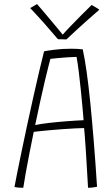

<svg xmlns="http://www.w3.org/2000/svg" viewBox="-20 -900 539 928"><path d="M92.5 7.5Q85.5 7.5 79.2 7.2Q73 7 67.5 6.5Q62 6 57.5 5.2Q53 4.5 50 3.5Q54 -18 63 -63.8Q72 -109.5 84.8 -170.2Q97.5 -231 112 -298.8Q126.5 -366.5 141.5 -433Q156.5 -499.5 169.8 -556.5Q183 -613.5 193 -652Q203.5 -654.5 242 -659.5Q280.5 -664.5 324 -664.5Q337 -664.5 352.5 -663.8Q368 -663 380 -661.5Q389.5 -617.5 398.8 -552.5Q408 -487.5 416.5 -403Q425 -318.5 433.2 -216.8Q441.5 -115 449 2.5Q442.5 4 435 5.2Q427.5 6.5 420.2 7Q413 7.5 405.5 7.5Q404.5 -7 403 -35.8Q401.5 -64.5 399.2 -100.8Q397 -137 394.8 -173Q392.5 -209 390.2 -238Q388 -267 386.5 -281Q370.5 -281 343 -279.5Q315.5 -278 283.5 -275.8Q251.5 -273.5 221.5 -270.8Q191.5 -268 170 -265.8Q148.5 -263.5 143 -262.5Q132.5 -211 122.2 -158.8Q112 -106.5 104.2 -62.8Q96.5 -19 92.5 7.5ZM150 -295.5Q175 -301 216 -305.8Q257 -310.5 302 -314Q347 -317.5 384 -319Q382.5 -339 379 -378Q375.5 -417 370.8 -463.2Q366 -509.5 360.8 -552.8Q355.5 -596 350 -625Q335.5 -625 309.2 -623.2Q283 -621.5 258.5 -619.2Q234 -617 223.5 -615.5Q220.5 -604.5 213.8 -578Q207 -551.5 197.2 -510.2Q187.5 -469 175.5 -415Q163.5 -361 150 -295.5ZM423 -876Q427.5 -873.5 432.5 -870.5Q437.5 -867.5 442.8 -864.5Q448 -861.5 452.5 -858.5Q457 -855.5 460 -853Q393.5 -795 355.8 -760.5Q318 -726 301 -709.5Q294.5 -709.5 287 -709.8Q279.5 -710 272.5 -710.2Q265.5 -710.5 260 -710.5Q231 -745 196.8 -783.8Q162.5 -822.5 126 -861Q131.5 -864 136.8 -867.2Q142 -870.5 147.8 -873.8Q153.5 -877 159 -880.5Q175 -862 195.5 -837.8Q216 -813.5 235.8 -789.8Q255.5 -766 269.5 -749.2Q283.5 -732.5 286 -729H280Q294 -745.5 320 -772.5Q346 -799.5 374.2 -827.8Q402.5 -856 423 -876Z"/></svg>

Font: Grandstander Thin Thin
Style: Regular
Weight: 250
Version: Version 1.200